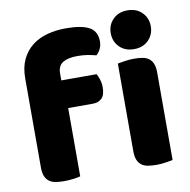

<svg xmlns="http://www.w3.org/2000/svg" viewBox="-80 -790 869 878"><g transform="rotate(-10 354.5 -351.5)"><path d="M54 -486Q54 -537 71.5 -573.5Q89 -610 119 -633.5Q149 -657 189.5 -668Q230 -679 276 -679Q350 -679 385 -659.5Q420 -640 420 -593Q420 -573 411.5 -557Q403 -541 393 -533Q374 -538 353.5 -541.5Q333 -545 306 -545Q263 -545 239 -530.5Q215 -516 215 -480V-448H379Q385 -437 390.5 -420.5Q396 -404 396 -384Q396 -349 380.5 -333.5Q365 -318 339 -318H224V-1Q214 2 192.5 5Q171 8 148 8Q126 8 108.5 5Q91 2 79 -7Q67 -16 60.5 -31.5Q54 -47 54 -72ZM475 -621Q475 -659 500.5 -685Q526 -711 568 -711Q610 -711 635.5 -685Q661 -659 661 -621Q661 -583 635.5 -557Q610 -531 568 -531Q526 -531 500.5 -557Q475 -583 475 -621ZM653 -1Q642 1 620.5 4.5Q599 8 577 8Q555 8 537.5 5Q520 2 508 -7Q496 -16 489.5 -31.5Q483 -47 483 -72V-479Q494 -481 515.5 -484.5Q537 -488 559 -488Q581 -488 598.5 -485Q616 -482 628 -473Q640 -464 646.5 -448.5Q653 -433 653 -408Z"/></g></svg>

Font: Baloo Thambi
Style: Regular
Weight: 400
Designer: Aadarsh Rajan and Ek Type
Foundry: Ek Type
Version: Version 1.100;PS 1.000;hotconv 1.0.88;makeotf.lib2.5.647800;